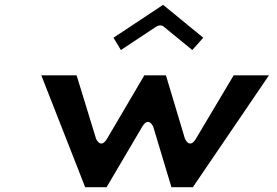

<svg xmlns="http://www.w3.org/2000/svg" viewBox="-20 -800 1147 795"><path d="M449.9 -643.8 480.6 -592.8 627.7 -690.2C636.5 -696 649.2 -696.7 657.2 -690.2L776.2 -592.8L821.6 -643.8L655.4 -780ZM421.4 -25 568.8 -275.2C595.5 -320.4 614.5 -275.2 614.5 -275.2L689.8 -25H778.6L1093.6 -488H947.5L791.3 -225.7C764.5 -180.6 745.7 -225.9 745.7 -225.9L667.1 -488H577.6L423.4 -225.9C396.8 -180.6 377.7 -225.7 377.7 -225.7L297.2 -488H151.1L332.6 -25Z"/></svg>

Font: Hussar Ekologiczny
Style: Regular
Weight: 400
Foundry: Cannot Into Space Fonts
Version: Version 0.97